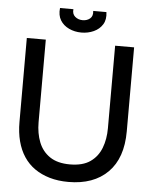

<svg xmlns="http://www.w3.org/2000/svg" viewBox="-57 -865 732 927"><g transform="rotate(5 309.0 -401.5)"><path d="M309 15Q259 15 218 3Q177 -9 145.5 -31Q114 -53 92.5 -85.5Q71 -118 60 -160Q49 -202 49 -253V-660H141V-260Q141 -206 158 -163Q175 -120 212 -95Q249 -70 309 -70Q371 -70 407.5 -95.5Q444 -121 460.5 -164Q477 -207 477 -260V-660H569V-253Q569 -123 500 -54Q431 15 309 15ZM196 -818H261Q258 -795 273 -782Q288 -769 310 -769Q331 -769 345.5 -781Q360 -793 357 -818H421Q426 -782 411 -758Q396 -734 368.5 -721.5Q341 -709 309 -709Q276 -709 248.5 -722Q221 -735 206.5 -759Q192 -783 196 -818Z"/></g></svg>

Font: Bricolage Grotesque 96pt
Style: Regular
Weight: 400
Version: Version 1.001;gftools[0.9.33.dev8+g029e19f]